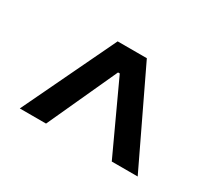

<svg xmlns="http://www.w3.org/2000/svg" viewBox="-73 -827 607 551"><g transform="rotate(30 230.0 -551.5)"><path d="M217.3 -664.6H242.7V-627.9H217.3ZM34.7 -397.5 181.6 -704.6H278.3L425.3 -397.5H339.4L226.1 -642.6H233.9L121.6 -397.5Z"/></g></svg>

Font: Inter 20pt
Style: Regular
Weight: 400
Version: Version 4.001;git-66647c0bb